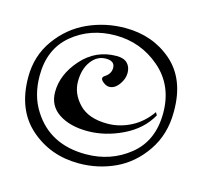

<svg xmlns="http://www.w3.org/2000/svg" viewBox="-89 -652 850 793"><g transform="rotate(15 335.5 -256.0)"><path d="M347 -378Q347 -408 309 -408Q271 -408 246 -374Q221 -340 221 -287.5Q221 -235 261.5 -192.5Q302 -150 383 -150Q434 -150 482.5 -174.5Q531 -199 565 -248L572 -236Q536 -171 461.5 -135Q387 -99 311.5 -99Q236 -99 188.5 -130.5Q141 -162 141 -221Q141 -296 200.5 -363Q260 -430 349 -430Q380 -430 395 -414.5Q410 -399 410 -373.5Q410 -348 392 -323.5Q374 -299 351 -299Q339 -299 326.5 -308.5Q314 -318 314 -325Q314 -332 322 -337Q347 -353 347 -378ZM62 -270Q62 -184 102 -122Q176 -5 329 -5Q436 -5 515.5 -69Q595 -133 595 -251.5Q595 -370 513 -440.5Q431 -511 323 -511Q215 -511 138.5 -447.5Q62 -384 62 -270ZM636 -272V-267Q636 -172 587.5 -100.5Q539 -29 466.5 5Q394 39 311 39Q190 39 104 -36.5Q18 -112 18 -252Q18 -343 68.5 -413Q119 -483 194.5 -517Q270 -551 354 -551Q472 -551 554 -479.5Q636 -408 636 -272Z"/></g></svg>

Font: Mr Bedfort
Style: Regular
Weight: 400
Designer: Alejandro Paul
Foundry: Alejandro Paul
Version: Version 1.000